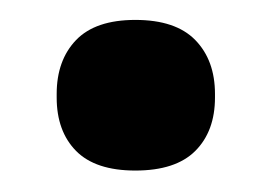

<svg xmlns="http://www.w3.org/2000/svg" viewBox="-20 -356 266 188"><path d="M112.5 -189Q73.5 -189 54.5 -208.2Q35.5 -227.5 35.5 -260.5V-264Q35.5 -297 54.5 -316.8Q73.5 -336.5 112.5 -336.5Q152 -336.5 171.2 -316.8Q190.5 -297 190.5 -264V-260.5Q190.5 -227.5 171.2 -208.2Q152 -189 112.5 -189Z"/></svg>

Font: Anek Latin
Style: Bold
Weight: 700
Designer: Yesha Goshar
Foundry: Ek Type
Version: Version 1.003